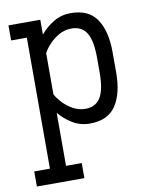

<svg xmlns="http://www.w3.org/2000/svg" viewBox="-85 -576 691 888"><g transform="rotate(-10 260.0 -131.5)"><path d="M15.6 250V179.2H89.4V-436H15.6V-506.8H165V-437Q191.4 -469.2 227.8 -491Q264.2 -512.7 308.1 -512.7Q392.6 -512.7 430.4 -456.5Q468.3 -400.4 468.3 -301.3V-205.6Q468.3 -106.4 430.4 -50.3Q392.6 5.9 308.1 5.9Q264.2 5.9 227.8 -15.9Q191.4 -37.6 165 -69.8V179.2H238.8V250ZM299.8 -441.9Q267.6 -441.9 240.2 -426.3Q212.9 -410.6 193.6 -389.4Q174.3 -368.2 165 -350.1V-156.7Q174.3 -138.7 193.6 -117.4Q212.9 -96.2 240.2 -80.6Q267.6 -64.9 299.8 -64.9Q348.1 -64.9 370.6 -101.8Q393.1 -138.7 393.1 -219.2V-287.6Q393.1 -368.2 370.6 -405Q348.1 -441.9 299.8 -441.9Z"/></g></svg>

Font: Kay Pho Du Medium
Style: Regular
Weight: 500
Designer: Victor Gaultney, Khu Oo Reh
Foundry: SIL International
Version: Version 3.000